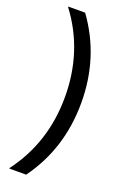

<svg xmlns="http://www.w3.org/2000/svg" viewBox="-171 -812 654 1008"><g transform="rotate(20 156.0 -307.5)"><path d="M25 -757V-760H119Q262 -563 262 -307.5Q262 -52 119 145H25V142Q171 -52 171 -307.5Q171 -563 25 -757Z"/></g></svg>

Font: Varela
Style: Regular
Weight: 400
Designer: Joe Prince
Foundry: Joe Prince
Version: Version 1.000